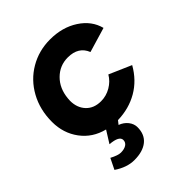

<svg xmlns="http://www.w3.org/2000/svg" viewBox="-203 -629 957 957"><g transform="rotate(-45 275.5 -150.5)"><path d="M80 175 108 118Q144 137 164 137Q188 137 202.5 127.5Q217 118 217 101Q217 72 153 67L193 3Q117 -16 73 -75.5Q29 -135 29 -214Q29 -300 66.5 -368Q104 -436 169 -474Q234 -512 313 -512Q399 -512 462 -471Q525 -430 542 -364L411 -325Q387 -386 312 -386Q255 -386 214.5 -346Q174 -306 168 -241Q167 -236 167 -225Q167 -176 196 -145Q225 -114 275 -114Q312 -114 344.5 -133Q377 -152 395 -183L512 -132Q473 -63 410 -26.5Q347 10 268 12L253 31Q280 41 296 61.5Q312 82 312 106Q312 157 278.5 184Q245 211 185 211Q133 211 80 175Z"/></g></svg>

Font: Oak Sans
Style: Bold Italic
Weight: 700
Italic angle: -9.5°
Foundry: Erik Kennedy, Walven
Version: Version 1.000